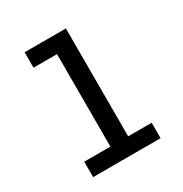

<svg xmlns="http://www.w3.org/2000/svg" viewBox="-171 -863 942 991"><g transform="rotate(-30 300.0 -367.5)"><path d="M99 0V-92H255V-643H115V-735H361V-92H501V0Z"/></g></svg>

Font: Iosevka Curly Slab SmBdEx
Style: Regular
Weight: 600
Width: 7
Monospace: yes
Designer: Belleve Invis
Foundry: Belleve Invis
Version: Version 11.1.0; ttfautohint (v1.8.3)